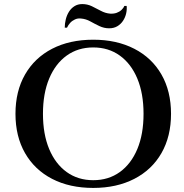

<svg xmlns="http://www.w3.org/2000/svg" viewBox="-20 -909 905 943"><path d="M438 -714Q553 -714 639.5 -669.5Q726 -625 773 -543Q820 -461 820 -350Q820 -239 773 -157Q726 -75 639.5 -30.5Q553 14 438 14Q322 14 236 -30.5Q150 -75 103 -157Q56 -239 56 -350Q56 -461 103 -543Q150 -625 236 -669.5Q322 -714 438 -714ZM438 -24Q513 -24 568.5 -64Q624 -104 654.5 -177Q685 -250 685 -350Q685 -450 654.5 -523Q624 -596 568.5 -636Q513 -676 438 -676Q363 -676 307.5 -636Q252 -596 221.5 -523Q191 -450 191 -350Q191 -250 221.5 -177Q252 -104 307.5 -64Q363 -24 438 -24ZM298 -773H309Q315 -786 324.5 -796.5Q334 -807 348 -813.5Q362 -820 378 -818Q402 -816 423.5 -804Q445 -792 468 -781Q491 -770 516 -770Q539 -770 556 -780Q573 -790 584 -806.5Q595 -823 599.5 -842.5Q604 -862 602 -880H591Q587 -870 577 -860.5Q567 -851 553 -846Q539 -841 521 -842Q497 -844 475 -856Q453 -868 431 -878.5Q409 -889 384 -889Q362 -889 345.5 -878.5Q329 -868 318.5 -851Q308 -834 303 -813.5Q298 -793 298 -773Z"/></svg>

Font: Cinzel SemiBold
Style: Regular
Weight: 600
Designer: Natanael Gama
Version: Version 2.000